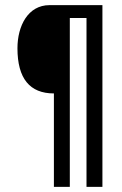

<svg xmlns="http://www.w3.org/2000/svg" viewBox="-20 -626 476 748"><path d="M48 -438C48 -320 96 -262 190 -262V102H252V-556H317V102H379V-606H173C89 -606 48 -525 48 -438Z"/></svg>

Font: linja pona
Style: Regular
Weight: 400
Foundry: jan Same & David A Roberts
Version: Version 4.9